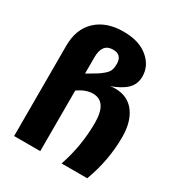

<svg xmlns="http://www.w3.org/2000/svg" viewBox="-178 -882 940 1005"><g transform="rotate(30 292.0 -380.0)"><path d="M389 -480Q464 -480 505.5 -425.5Q547 -371 547 -277Q547 -137 496 0H341Q386 -132 386 -271Q386 -399 301 -399Q258 -399 212 -366V0H54V-546Q54 -647 114.5 -703.5Q175 -760 278 -760Q372 -760 426 -715Q480 -670 480 -605Q480 -559 449.5 -529Q419 -499 358 -477Q371 -480 389 -480ZM221 -474Q257 -495 272 -504.5Q287 -514 304 -529Q321 -544 326 -559Q331 -574 331 -595Q331 -651 277 -651Q212 -651 212 -567V-469Z"/></g></svg>

Font: FiraGO
Style: Bold
Weight: 700
Designer: bBox Type
Foundry: bBox Type GmbH
Version: Version 1.001;PS 001.001;hotconv 1.0.88;makeotf.lib2.5.64775